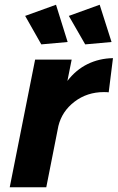

<svg xmlns="http://www.w3.org/2000/svg" viewBox="-20 -789 496 809"><path d="M456 -544 438 -400Q431 -401 418 -401Q347 -401 294 -360.5Q241 -320 226 -258L175 0H21L128 -538H282L264 -448Q300 -495 349 -519Q398 -543 456 -544ZM216 -769 265 -612 154 -602 86 -722ZM400 -769 450 -612 339 -602 270 -722Z"/></svg>

Font: Gontserrat SemiBold
Style: Italic
Weight: 600
Italic angle: -11.3°
Designer: Julieta Ulanovsky
Foundry: Julieta Ulanovsky
Version: Version 6.001